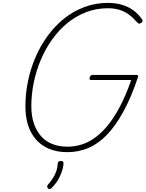

<svg xmlns="http://www.w3.org/2000/svg" viewBox="-20 -1035 1011 1330"><path d="M447 19Q376 19 321.5 -3.5Q267 -26 230 -68Q193 -110 174.5 -167.5Q156 -225 156 -298Q156 -385 173.5 -471Q191 -557 225.5 -637.5Q260 -718 310 -786.5Q360 -855 423.5 -906Q487 -957 564 -986Q641 -1015 729 -1015Q780 -1015 824 -1002Q868 -989 903 -964Q938 -939 964 -901Q970 -892 966.5 -885Q963 -878 953 -874Q945 -869 939.5 -872.5Q934 -876 923 -887Q898 -917 868 -937.5Q838 -958 803 -968Q768 -978 728 -978Q647 -978 576 -950.5Q505 -923 446 -874.5Q387 -826 340.5 -760.5Q294 -695 262 -619Q230 -543 213.5 -461.5Q197 -380 197 -297Q197 -235 213.5 -183.5Q230 -132 261.5 -95Q293 -58 340 -38.5Q387 -19 447 -19Q500 -19 549 -35Q598 -51 644 -85.5Q690 -120 733 -174.5Q776 -229 815 -305Q854 -381 889 -481H611Q601 -481 600.5 -487.5Q600 -494 602 -500Q605 -508 609.5 -512Q614 -516 622 -516H922Q933 -516 935.5 -512.5Q938 -509 936 -501Q889 -361 835 -262.5Q781 -164 721 -101.5Q661 -39 592.5 -10Q524 19 447 19ZM313 270Q307 264 306.5 258.5Q306 253 311 246Q331 223 345.5 200.5Q360 178 369 153.5Q378 129 380 99Q381 88 386.5 84Q392 80 401 80Q411 80 415.5 84Q420 88 420 96Q420 111 413 138.5Q406 166 388.5 199.5Q371 233 338 267Q333 272 326 274.5Q319 277 313 270Z"/></svg>

Font: Playwrite RO Thin
Style: Regular
Weight: 250
Version: Version 1.002